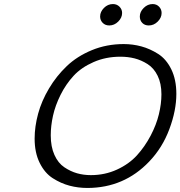

<svg xmlns="http://www.w3.org/2000/svg" viewBox="-20 -911 885 942"><path d="M149.9 -231Q149.9 -290 167 -353Q184.1 -416 220.5 -477.1Q256.8 -538.1 307.4 -586.4Q357.9 -634.8 430.4 -664.8Q502.9 -694.8 586.9 -694.8Q631.8 -694.8 673.8 -683.3Q715.8 -671.9 755.9 -646.5Q795.9 -621.1 820.6 -570.6Q845.2 -520 845.2 -450.2Q845.2 -369.1 811 -277.6Q776.9 -186 711.9 -118.2Q588.9 10.7 409.2 11.2Q363.3 11.2 321 0Q278.8 -11.2 239 -36.6Q199.2 -62 174.6 -112.1Q149.9 -162.1 149.9 -231ZM229 -247.1Q229 -190.9 247.1 -150.9Q265.1 -110.8 295.7 -90.3Q326.2 -69.8 358.2 -60.8Q390.1 -51.8 425.8 -51.8Q494.6 -51.8 553.7 -78.9Q612.8 -106 651.9 -148.9Q690.9 -191.9 719 -245.4Q747.1 -298.8 759.5 -350.3Q772 -401.9 772 -448.2Q772 -501.5 753.4 -539.3Q734.9 -577.1 703.9 -596.7Q672.9 -616.2 640.4 -624.5Q607.9 -632.8 570.8 -632.8Q499 -632.8 439 -606.4Q378.9 -580.1 341.1 -539.1Q303.2 -498 277.1 -445.6Q251 -393.1 240 -343Q229 -293 229 -247.1ZM471.2 -830.1Q471.2 -853 490 -872.1Q508.8 -891.1 534.2 -891.1Q553.2 -891.1 566.2 -878.2Q579.1 -865.2 579.1 -847.2Q579.1 -824.2 560.1 -805.2Q541 -786.1 516.1 -786.1Q496.1 -786.1 483.6 -799.1Q471.2 -812 471.2 -830.1ZM666 -830.1Q666 -853 685.1 -872.1Q704.1 -891.1 729 -891.1Q748 -891.1 760.5 -878.2Q772.9 -865.2 772.9 -847.2Q772.9 -824.2 753.9 -805.2Q734.9 -786.1 710 -786.1Q689.9 -786.1 678 -798.6Q666 -811 666 -830.1Z"/></svg>

Font: CMU Concrete
Style: Italic
Weight: 500
Italic angle: -14.04°
Version: Version 0.7.0